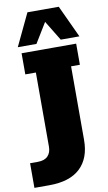

<svg xmlns="http://www.w3.org/2000/svg" viewBox="-140 -853 604 1074"><g transform="rotate(-10 162.5 -316.0)"><path d="M50 171H-35V31H9Q47 31 66 11.5Q85 -8 85 -42V-463H25V-583H335V-463H285V-45Q285 59 225.5 115Q166 171 50 171ZM10 -620 97 -803H275L360 -620H254L185 -733L116 -620Z"/></g></svg>

Font: Rokkitt SemiBold Black
Style: Regular
Weight: 900
Version: Version 3.103